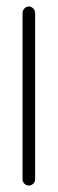

<svg xmlns="http://www.w3.org/2000/svg" viewBox="-20 -504 179 596"><path d="M50 -464V53C50 63.3 59.3 72 69.5 72C79.7 72 89 63.3 89 53V-464C89 -474.3 79.6 -484 69.5 -484C59.4 -484 50 -474.3 50 -464Z"/></svg>

Font: Just Breathe
Style: Regular
Weight: 400
Foundry: Cannot Into Space Fonts
Version: Version 0.72